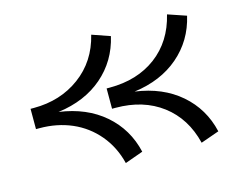

<svg xmlns="http://www.w3.org/2000/svg" viewBox="-80 -628 953 768"><g transform="rotate(-15 396.5 -244.0)"><path d="M146 -245.1Q258.8 -229.5 332.3 -166Q405.8 -102.5 428.2 -4.9L353 22Q335.9 -47.4 293 -98.4Q250 -149.4 189 -175.8Q127.9 -202.1 55.2 -202.1H41V-286.1H55.2Q165 -286.1 245.8 -345.7Q326.7 -405.3 352.1 -509.8L426.8 -483.9Q404.3 -386.2 331.1 -323Q257.8 -259.8 146 -245.1ZM460.9 -245.1Q573.7 -229.5 647.2 -166Q720.7 -102.5 743.2 -4.9L667 22Q641.1 -84 563 -143.1Q484.9 -202.1 370.1 -202.1H356V-286.1H369.1Q483.9 -286.1 562.3 -345Q640.6 -403.8 666 -509.8L742.2 -483.9Q719.7 -386.2 646.2 -323Q572.8 -259.8 460.9 -245.1Z"/></g></svg>

Font: BioRhyme
Style: Regular
Weight: 400
Designer: Aoife Mooney
Foundry: Aoife Mooney Type
Version: Version 1.500;PS 001.500;hotconv 1.0.88;makeotf.lib2.5.64775